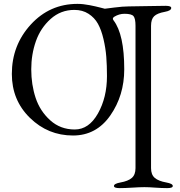

<svg xmlns="http://www.w3.org/2000/svg" viewBox="-20 -683 928 989"><path d="M643 -650Q663 -650 734 -651.5Q805 -653 833 -653Q862 -653 862 -642Q862 -628 829 -622Q790 -615 774 -599.5Q758 -584 758 -550V183Q758 217 777.5 233.5Q797 250 837 257Q870 263 870 275Q870 286 841 286Q813 286 779.5 283.5Q746 281 724 281Q700 281 662 283.5Q624 286 596 286Q567 286 567 275Q567 263 600 257Q640 250 659 233.5Q678 217 678 183V-550Q678 -587 668 -599.5Q658 -612 621 -612Q594 -612 569 -597Q556 -589 565 -578Q620 -506 620 -326Q620 -191 548 -88Q476 15 356 15Q227 15 134 -76Q41 -167 41 -302Q41 -450 138.5 -556.5Q236 -663 379 -663Q408 -663 441 -656.5Q474 -650 496.5 -644Q519 -638 520 -638L567 -644Q614 -650 643 -650ZM363 -632Q293 -632 241 -585.5Q189 -539 165 -471Q141 -403 141 -326Q141 -247 163.5 -179Q186 -111 238.5 -63.5Q291 -16 365 -16Q438 -16 484.5 -98.5Q531 -181 531 -291Q531 -346 527.5 -390.5Q524 -435 513 -482Q502 -529 484.5 -560.5Q467 -592 436 -612Q405 -632 363 -632Z"/></svg>

Font: EB Garamond SC 12
Style: Regular
Weight: 400
Version: Version 0.016 ; ttfautohint (v0.97) -l 8 -r 50 -G 200 -x 0 -